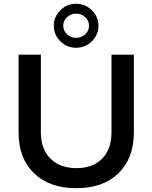

<svg xmlns="http://www.w3.org/2000/svg" viewBox="-20 -989 804 1014"><path d="M78.1 -290V-700.2H195.8V-290Q195.8 -201.7 246.3 -151.4Q296.9 -101.1 383.8 -101.1Q469.7 -101.1 519.3 -151.1Q568.8 -201.2 568.8 -290V-700.2H687V-290Q687 -152.8 605.7 -74Q524.4 4.9 382.8 4.9Q241.2 4.9 159.7 -74Q78.1 -152.8 78.1 -290ZM264.2 -853Q264.2 -900.4 298.8 -934.8Q333.5 -969.2 381.8 -969.2Q430.2 -969.2 465.1 -934.8Q500 -900.4 500 -853Q500 -805.2 465.3 -771Q430.7 -736.8 381.8 -736.8Q333 -736.8 298.6 -771Q264.2 -805.2 264.2 -853ZM334 -898.2Q314 -879.4 314 -853Q314 -826.7 334 -807.9Q354 -789.1 381.8 -789.1Q409.7 -789.1 429.9 -807.9Q450.2 -826.7 450.2 -853Q450.2 -879.4 429.9 -898.2Q409.7 -917 381.8 -917Q354 -917 334 -898.2Z"/></svg>

Font: Trueno
Style: Rg
Weight: 400
Designer: Julieta Ulanovsky
Foundry: Julieta Ulanovsky
Version: Version 3.001b